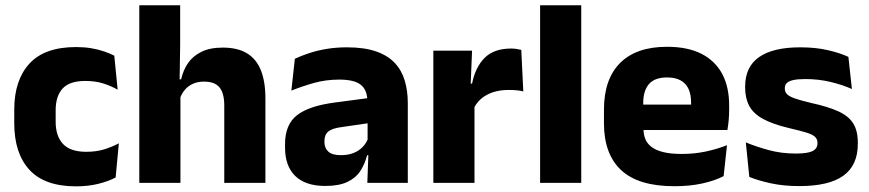

<svg xmlns="http://www.w3.org/2000/svg" viewBox="-20 -680 3232 714"><path d="M263 13Q146 13 89.5 -48.5Q33 -110 33 -221.5V-272.5Q33 -382 89.5 -443.5Q146 -505 262.5 -505Q292.5 -505 318.5 -500.8Q344.5 -496.5 366.5 -489Q388.5 -481.5 405 -473L417.5 -346.5Q393 -360.5 363.5 -369.8Q334 -379 297 -379Q239 -379 213 -351Q187 -323 187 -270V-227.5Q187 -173.5 214.5 -144.5Q242 -115.5 300.5 -115.5Q337 -115.5 366.2 -124.2Q395.5 -133 422 -147L410 -20Q384 -6 346 3.5Q308 13 263 13Z M967 0H814V-289Q814 -316 807 -335.8Q800 -355.5 783.8 -366Q767.5 -376.5 738.5 -376.5Q715 -376.5 697 -368.2Q679 -360 667.2 -345.8Q655.5 -331.5 649 -313.5L618 -385H653.5Q661 -418.5 679 -445Q697 -471.5 728.8 -487.2Q760.5 -503 808.5 -503Q863.5 -503 898.5 -481.8Q933.5 -460.5 950.2 -418.5Q967 -376.5 967 -313.5ZM651 0H498V-660.5H650V-513.5L647.5 -351.5L651 -339.5Z M1496.5 0H1346L1350.5 -123L1347 -130.5V-284L1346 -304Q1346 -345 1322 -364.5Q1298 -384 1241.5 -384Q1192 -384 1147.5 -371.5Q1103 -359 1063.5 -343L1076.5 -461.5Q1100 -472.5 1129.2 -482.2Q1158.5 -492 1194 -498Q1229.5 -504 1270 -504Q1334.5 -504 1378 -489Q1421.5 -474 1447.5 -446.5Q1473.5 -419 1485 -380.8Q1496.5 -342.5 1496.5 -296.5ZM1189.5 11.5Q1116 11.5 1078 -25.5Q1040 -62.5 1040 -131V-144.5Q1040 -217 1084.8 -251.8Q1129.5 -286.5 1227 -299L1359 -316.5L1368 -224.5L1251 -207.5Q1215.5 -203 1201 -191Q1186.5 -179 1186.5 -155.5V-152Q1186.5 -129.5 1201 -116.2Q1215.5 -103 1247.5 -103Q1275.5 -103 1295.8 -111.5Q1316 -120 1329 -133.8Q1342 -147.5 1348.5 -164.5L1370 -102.5H1345Q1337 -70.5 1320.2 -44.5Q1303.5 -18.5 1272 -3.5Q1240.5 11.5 1189.5 11.5Z M1741.5 -276 1699.5 -369H1735.5Q1747.5 -430 1782.2 -464.8Q1817 -499.5 1880.5 -499.5Q1891.5 -499.5 1900.8 -498Q1910 -496.5 1918.5 -494.5L1926 -340Q1915.5 -343 1901.5 -344.2Q1887.5 -345.5 1873 -345.5Q1824 -345.5 1790.5 -327.2Q1757 -309 1741.5 -276ZM1744.5 0H1591.5V-491.5H1735.5L1729 -334.5L1744.5 -332.5Z M2141.5 0H1988.5V-660.5H2141.5Z M2488 12.5Q2354 12.5 2290 -47.2Q2226 -107 2226 -221.5V-272.5Q2226 -385.5 2286 -445.8Q2346 -506 2460.5 -506Q2537.5 -506 2588.8 -479.8Q2640 -453.5 2665.8 -405Q2691.5 -356.5 2691.5 -288.5V-272Q2691.5 -253 2689.8 -233.2Q2688 -213.5 2685 -196.5H2547Q2549 -225.5 2549.5 -251.2Q2550 -277 2550 -298Q2550 -328.5 2540.5 -349.2Q2531 -370 2511.2 -381Q2491.5 -392 2460.5 -392Q2414.5 -392 2393.2 -367.2Q2372 -342.5 2372 -297V-252L2373 -235.5V-200.5Q2373 -181.5 2379.2 -164.5Q2385.5 -147.5 2401.2 -134.8Q2417 -122 2444.8 -114.8Q2472.5 -107.5 2515.5 -107.5Q2561 -107.5 2603 -116.2Q2645 -125 2683.5 -140L2671 -25Q2637 -7.5 2590.5 2.5Q2544 12.5 2488 12.5ZM2654 -196.5H2307V-291H2654Z M2952.5 12Q2894 12 2847 1.8Q2800 -8.5 2766.5 -22L2753.5 -150.5Q2792 -134.5 2838.8 -121.8Q2885.5 -109 2940 -109Q2983.5 -109 3001.8 -118.2Q3020 -127.5 3020 -147V-149Q3020 -162.5 3010.8 -171.2Q3001.5 -180 2978.8 -187Q2956 -194 2915 -203.5Q2853.5 -218 2817.5 -237.8Q2781.5 -257.5 2766.2 -286.2Q2751 -315 2751 -354.5V-358.5Q2751 -431.5 2803 -467.8Q2855 -504 2956 -504Q3013 -504 3058.5 -493.5Q3104 -483 3135 -468.5L3148 -349Q3112 -365 3067.8 -375.5Q3023.5 -386 2975 -386Q2945.5 -386 2928.8 -382Q2912 -378 2905.2 -370.5Q2898.5 -363 2898.5 -352V-350.5Q2898.5 -338.5 2906.5 -330Q2914.5 -321.5 2935.8 -314Q2957 -306.5 2997 -297Q3059 -283.5 3097 -266.2Q3135 -249 3152.5 -221.8Q3170 -194.5 3170 -149.5V-145Q3170 -65.5 3116.5 -26.8Q3063 12 2952.5 12Z"/></svg>

Font: Anek Malayalam Medium
Style: Bold
Weight: 700
Version: Version 1.003